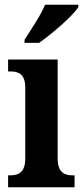

<svg xmlns="http://www.w3.org/2000/svg" viewBox="-20 -786 349 806"><path d="M83 -619V-606H144C200 -645 287 -721 309 -756V-766H169C151 -721 110 -662 83 -619ZM14 0H293V-50H283C251 -50 222 -62 222 -121V-536H14V-486H26C58 -486 86 -474 86 -419V-120C86 -62 57 -50 24 -50H14Z"/></svg>

Font: Noto Serif Armenian Condensed
Style: Bold
Weight: 700
Width: 3
Designer: Monotype Design Team
Foundry: Monotype Imaging Inc.
Version: Version 2.008